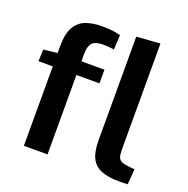

<svg xmlns="http://www.w3.org/2000/svg" viewBox="-135 -890 1005 1024"><g transform="rotate(20 368.0 -378.5)"><path d="M106 0V-450.7H24.9L27.3 -517.6L106 -526.4V-566.4Q106 -637.2 128.2 -675Q150.4 -712.9 189.2 -727.3Q228 -741.7 277.8 -741.7Q325.2 -741.7 352.8 -736.8Q380.4 -731.9 386.2 -730L381.3 -647Q367.7 -648.9 351.3 -650.4Q335 -651.9 322.3 -651.9Q292.5 -651.9 274.4 -644.3Q256.3 -636.7 248.3 -618.2Q240.2 -599.6 240.2 -566.4V-528.3H371.1V-450.7H240.2V0ZM649.4 4.9Q586.9 4.9 547.4 -10.5Q507.8 -25.9 489 -62.5Q470.2 -99.1 470.2 -164.1V-752L604 -761.7V-162.6Q604 -134.3 608.9 -118.7Q613.8 -103 629.2 -96.2Q644.5 -89.4 676.3 -86.4Q683.1 -85.9 689.7 -85.4Q696.3 -85 703.1 -84.5L696.8 3.4Q680.2 4.4 669.4 4.6Q658.7 4.9 649.4 4.9Z"/></g></svg>

Font: Comme SemiBold
Style: Regular
Weight: 600
Version: Version 1.000;gftools[0.9.27]